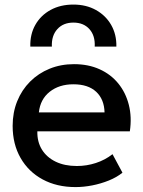

<svg xmlns="http://www.w3.org/2000/svg" viewBox="-20 -784 612 820"><path d="M302.5 15Q222.5 15 162 -17.8Q101.5 -50.5 67.8 -109.5Q34 -168.5 34 -246.5Q34 -303.5 53.5 -351.8Q73 -400 108.5 -435.5Q144 -471 191.8 -490.5Q239.5 -510 296 -510Q357.5 -510 405.5 -488.2Q453.5 -466.5 485.2 -427.5Q517 -388.5 530.2 -336.2Q543.5 -284 534.5 -223H139.5Q138.5 -178.5 159 -145.2Q179.5 -112 217.8 -93.5Q256 -75 308 -75Q350 -75 389.2 -87.8Q428.5 -100.5 460.5 -125.5L503 -46.5Q479 -27 445 -13.2Q411 0.5 374 7.8Q337 15 302.5 15ZM146 -304H426.5Q425 -360 390.8 -392Q356.5 -424 293.5 -424Q232.5 -424 192.2 -392Q152 -360 146 -304ZM109.5 -585Q108 -637.5 131 -678Q154 -718.5 196 -741.5Q238 -764.5 293.5 -764.5Q348 -764.5 389.8 -741.2Q431.5 -718 454.8 -677.5Q478 -637 477 -585H384.5Q387 -631.5 362 -659.5Q337 -687.5 293.5 -687.5Q250 -687.5 224.8 -659.5Q199.5 -631.5 201.5 -585Z"/></svg>

Font: Geologica Roman
Style: Regular
Weight: 400
Designer: Sindre Bremnes, Frode Helland
Foundry: Monokrom Skriftforlag AS
Version: Version 1.010;gftools[0.9.28]